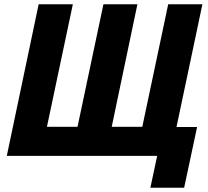

<svg xmlns="http://www.w3.org/2000/svg" viewBox="-20 -734 979 904"><path d="M688 150H847L908 -136H811L933 -714H772L650 -137H506L627 -714H467L345 -137H201L323 -714H162L12 0H720Z"/></svg>

Font: Noto Sans SemiCondensed ExtraBold
Style: Italic
Weight: 800
Width: 4
Italic angle: -12°
Designer: Monotype Design Team
Foundry: Monotype Imaging Inc.
Version: Version 2.013